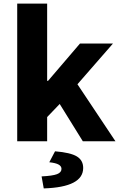

<svg xmlns="http://www.w3.org/2000/svg" viewBox="-20 -788 675 1071"><path d="M76 -768H243V-337H248L426 -545H610L412 -318L624 0H442L313 -208L243 -135V0H76ZM323 154Q323 139 307 130Q291 121 255 117L287 56Q373 63 408.5 84.5Q444 106 444 149Q444 256 224 263L212 196Q273 193 298 183.5Q323 174 323 154Z"/></svg>

Font: Nebula Sans Bold
Style: Regular
Weight: 700
Designer: Paul D. Hunt for Adobe (as Source Sans)
Foundry: Nebula Entertainment & Broadcasting LLC
Version: Version 1.010